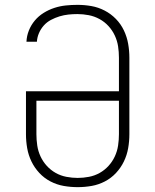

<svg xmlns="http://www.w3.org/2000/svg" viewBox="-20 -763 640 791"><path d="M300 8Q271 8 242.5 3Q214 -2 188 -15.5Q162 -29 142 -50.5Q122 -72 109.5 -98Q97 -124 92 -152.5Q87 -181 87 -210V-387H470V-525Q470 -549 466.5 -572Q463 -595 453 -616.5Q443 -638 427 -655.5Q411 -673 390 -684.5Q369 -696 345.5 -700.5Q322 -705 299 -705Q280 -705 261.5 -703Q243 -701 225 -695.5Q207 -690 190 -681Q173 -672 160.5 -658Q148 -644 140.5 -626.5Q133 -609 132 -591H89Q90 -615 99 -637.5Q108 -660 123.5 -678.5Q139 -697 160 -710Q181 -723 204 -730.5Q227 -738 251 -740.5Q275 -743 299 -743Q328 -743 356.5 -738Q385 -733 411 -719.5Q437 -706 457.5 -685Q478 -664 490.5 -637.5Q503 -611 508 -582.5Q513 -554 513 -525V-210Q513 -181 508 -152.5Q503 -124 490.5 -98Q478 -72 458 -50.5Q438 -29 412 -15.5Q386 -2 357.5 3Q329 8 300 8ZM300 -30Q323 -30 346.5 -34.5Q370 -39 390.5 -50.5Q411 -62 427 -79.5Q443 -97 453 -118.5Q463 -140 466.5 -163.5Q470 -187 470 -210V-348H130V-210Q130 -187 133.5 -163.5Q137 -140 147 -118.5Q157 -97 173 -79.5Q189 -62 209.5 -50.5Q230 -39 253.5 -34.5Q277 -30 300 -30Z"/></svg>

Font: Iosevka Curly XLtEx
Style: Regular
Weight: 200
Width: 7
Monospace: yes
Designer: Belleve Invis
Foundry: Belleve Invis
Version: Version 11.1.0; ttfautohint (v1.8.3)